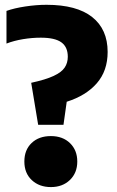

<svg xmlns="http://www.w3.org/2000/svg" viewBox="-20 -770 486 800"><path d="M139 -250 110 -425Q170 -438 203.2 -453.5Q236.5 -469 249.5 -488.5Q262.5 -508 262.5 -533.5Q262.5 -574 235.8 -593.5Q209 -613 150 -613Q113.5 -613 75.8 -606.8Q38 -600.5 7 -588.5V-724.5Q39 -736 85.2 -743Q131.5 -750 174 -750Q299.5 -750 364 -699Q428.5 -648 428.5 -553.5Q428.5 -475 383.5 -423.2Q338.5 -371.5 258 -346L244.5 -250ZM192 9.5Q143.5 9.5 112.5 -19.5Q81.5 -48.5 81.5 -97Q81.5 -145.5 111.8 -174.2Q142 -203 192 -203Q241.5 -203 271.8 -173.5Q302 -144 302 -97Q302 -49.5 271.2 -20Q240.5 9.5 192 9.5Z"/></svg>

Font: Encode Sans Cnd XBd
Style: Regular
Weight: 800
Width: 3
Designer: Multiple Designers
Foundry: Impallari Type
Version: Version 3.002; ttfautohint (v1.8.3) -l 8 -r 50 -G 200 -x 14 